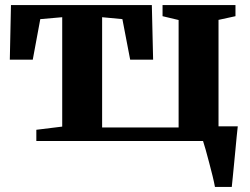

<svg xmlns="http://www.w3.org/2000/svg" viewBox="-20 -553 982 753"><path d="M122.5 0V-44L224 -56.5V-485.5L138 -478L108.5 -319H18.5L23 -533H575.5L580.5 -319H490.5L460 -478L380.5 -485.5V-53H680.5V-474.5L617.5 -489.5V-533H903.5V-489.5L837 -475V0ZM823 180Q820 163 813.8 137.5Q807.5 112 800.2 84.5Q793 57 786.5 33.8Q780 10.5 776 -1L747.5 -57.5H912.5Q910.5 -41.5 908.2 -17Q906 7.5 903.2 35.8Q900.5 64 897.8 91.8Q895 119.5 892.8 142.8Q890.5 166 889 180Z"/></svg>

Font: Merriweather 72pt ExtraBold
Style: Regular
Weight: 800
Version: Version 2.100